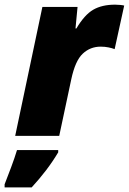

<svg xmlns="http://www.w3.org/2000/svg" viewBox="-54 -583 553 824"><path d="M11.2 0 127.9 -553.2H278.8L270 -460.9H273.9Q308.6 -519.5 346.2 -541.3Q383.8 -563 439.9 -563Q450.7 -563 462.6 -561.8Q474.6 -560.5 479 -559.1L438 -372.1Q427.2 -376.5 411.6 -379.6Q396 -382.8 377.9 -382.8Q333.5 -382.8 301.3 -352.8Q269 -322.8 252 -243.2L200.2 0ZM-34.2 221.2V208Q-21.5 175.8 -6.1 134.5Q9.3 93.3 19 61H195.8V70.8Q171.9 110.8 143.6 147.9Q115.2 185.1 82 221.2Z"/></svg>

Font: Open Sans ExtraBold
Style: Italic
Weight: 800
Italic angle: -12°
Designer: Monotype Design Team
Foundry: Monotype Imaging Inc.
Version: Version 3.000; ttfautohint (v1.8.4)